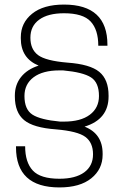

<svg xmlns="http://www.w3.org/2000/svg" viewBox="-20 -810 540 840"><path d="M455 -388Q455 -288 350 -256Q429 -225 429 -138V-133Q429 -70 379.5 -30Q330 10 240 10Q50 10 50 -166V-170H90Q90 -100 123.5 -64Q157 -28 240 -28Q310 -28 348.5 -56Q387 -84 387 -135Q387 -186 353.5 -211Q320 -236 225 -244Q126 -251 85.5 -284.5Q45 -318 45 -388V-392Q45 -439 72 -473Q99 -507 149 -523Q71 -555 71 -642V-647Q71 -710 120.5 -750Q170 -790 260 -790Q450 -790 450 -614V-610H410Q410 -680 376.5 -716Q343 -752 260 -752Q190 -752 151.5 -724Q113 -696 113 -645Q113 -594 146.5 -569Q180 -544 275 -536Q374 -529 414.5 -495.5Q455 -462 455 -392ZM413 -390Q413 -449 378 -471.5Q343 -494 256 -502H240Q167 -502 127 -472Q87 -442 87 -390Q87 -331 122 -308.5Q157 -286 243 -278H260Q333 -278 373 -308Q413 -338 413 -390Z"/></svg>

Font: Cooper Hewitt
Style: Light
Weight: 703
Designer: Village Type and Design LLC
Foundry: Cooper Hewitt Smithsonian Design Museum
Version: 1.000